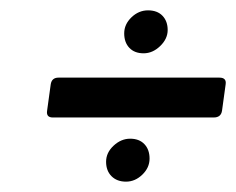

<svg xmlns="http://www.w3.org/2000/svg" viewBox="-20 -448 456 371"><path d="M393 -221H82Q69 -221 71 -234L78 -285Q80 -298 93 -298H404Q418 -298 416 -285L409 -234Q407 -221 393 -221ZM231.5 -180Q249 -180 259 -169.5Q269 -159 269 -141.5Q269 -124 255 -110.5Q241 -97 223.5 -97Q206 -97 195.5 -107.5Q185 -118 185 -135.5Q185 -153 199.5 -166.5Q214 -180 231.5 -180ZM266 -428Q284 -428 294 -417.5Q304 -407 304 -390Q304 -373 289.5 -359Q275 -345 257.5 -345Q240 -345 230 -355.5Q220 -366 220 -383.5Q220 -401 234 -414.5Q248 -428 266 -428Z"/></svg>

Font: Sanchez
Style: Italic
Weight: 400
Designer: Daniel Hernández
Foundry: LatinoType
Version: Version 1.001